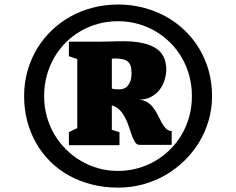

<svg xmlns="http://www.w3.org/2000/svg" viewBox="-20 -958 1071 871"><path d="M515.6 -106.9Q452.6 -106.9 396.5 -121.1Q340.3 -135.3 293 -161.6Q245.6 -188 208 -225.3Q170.4 -262.7 144 -308.8Q117.7 -355 103.5 -408.7Q89.4 -462.4 89.4 -522Q89.4 -581.5 104.5 -635.5Q119.6 -689.5 147.2 -735.6Q174.8 -781.7 213.4 -819.1Q252 -856.4 299.3 -882.8Q346.7 -909.2 401.4 -923.3Q456.1 -937.5 515.6 -937.5Q574.7 -937.5 629.2 -923.6Q683.6 -909.7 731 -883.8Q778.3 -857.9 817.1 -820.8Q856 -783.7 883.8 -737.5Q911.6 -691.4 926.8 -637Q941.9 -582.5 941.9 -522Q941.9 -465.3 926.8 -412.4Q911.6 -359.4 883.8 -313.5Q856 -267.6 817.1 -229.5Q778.3 -191.4 731 -164.1Q683.6 -136.7 629.2 -121.8Q574.7 -106.9 515.6 -106.9ZM515.1 -182.6Q561 -182.6 604 -194.3Q647 -206.1 684.1 -227.8Q721.2 -249.5 752 -280Q782.7 -310.5 804.7 -348.1Q826.7 -385.7 838.6 -429.7Q850.6 -473.6 850.6 -522Q850.6 -570.3 838.6 -614.5Q826.7 -658.7 804.7 -696.5Q782.7 -734.4 752 -764.9Q721.2 -795.4 684.1 -816.9Q647 -838.4 604 -850.1Q561 -861.8 515.1 -861.8Q468.8 -861.8 425.8 -850.1Q382.8 -838.4 345.7 -816.9Q308.6 -795.4 278.1 -764.9Q247.6 -734.4 225.8 -696.5Q204.1 -658.7 192.1 -614.5Q180.2 -570.3 180.2 -522Q180.2 -473.6 192.4 -429.7Q204.6 -385.7 226.8 -348.1Q249 -310.5 279.8 -280Q310.5 -249.5 347.7 -227.8Q384.8 -206.1 427.2 -194.3Q469.7 -182.6 515.1 -182.6ZM292.5 -358.4 330.6 -377V-689.9L292.5 -703.1V-769H400.9Q411.6 -768.6 427.5 -768.8Q443.4 -769 461.7 -769.5Q480 -770 499.8 -770.5Q519.5 -771 538.1 -771Q632.8 -771 682.9 -741.7Q732.9 -712.4 734.4 -645.5Q734.4 -622.1 727.3 -597.2Q720.2 -572.3 704.8 -552Q689.5 -531.7 665.8 -518.8Q642.1 -505.9 608.4 -505.9Q632.3 -504.9 648.7 -494.1Q665 -483.4 676.8 -467.5Q688.5 -451.7 697 -433.6Q705.6 -415.5 714.4 -399.9Q723.1 -384.3 733.4 -374Q743.7 -363.8 758.8 -363.8V-300.8H613.3Q601.1 -300.8 593.3 -312.3Q585.4 -323.7 578.9 -341.6Q572.3 -359.4 565.4 -380.9Q558.6 -402.3 548.6 -422.4Q538.6 -442.4 523.9 -458Q509.3 -473.6 487.3 -480V-369.1L522 -358.4V-299.3H292.5ZM487.3 -556.2Q495.6 -553.7 502.7 -553.2Q509.8 -552.7 522.5 -552.7Q531.2 -552.7 541 -555.9Q550.8 -559.1 558.6 -567.6Q566.4 -576.2 571.5 -590.1Q576.7 -604 576.7 -625Q576.7 -645 572.8 -658.2Q568.8 -671.4 559.6 -679Q550.3 -686.5 534.4 -689.7Q518.6 -692.9 495.1 -692.9Q492.7 -692.9 489.3 -691.4Q485.8 -689.9 487.3 -689Z"/></svg>

Font: Merriweather
Style: Heavy
Weight: 900
Version: Version 1.003